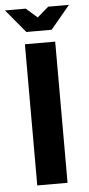

<svg xmlns="http://www.w3.org/2000/svg" viewBox="-101 -807 391 840"><g transform="rotate(-5 94.5 -387.5)"><path d="M-46 -775H45L94 -732L144 -775H235L150 -673H39ZM28 -620H161V0H28Z"/></g></svg>

Font: Smooch Sans Thin ExtraBold
Style: Regular
Weight: 800
Version: Version 1.010